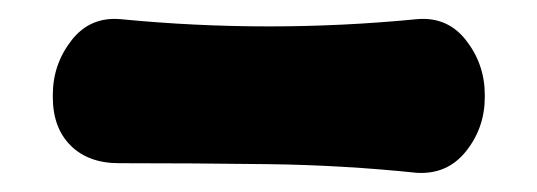

<svg xmlns="http://www.w3.org/2000/svg" viewBox="-20 -20 559 200"><path d="M485 81Q485 113 465.5 137.5Q446 162 414 160Q337 152 259.5 151Q182 150 104 150Q72 150 53.5 131.5Q35 113 35 81V79Q35 47 54.5 22Q74 -3 106 0Q260 15 414 0Q446 -3 465.5 22Q485 47 485 79Z"/></svg>

Font: Winky Sans
Style: Bold
Weight: 700
Designer: Simon Atzbach
Foundry: typofactur
Version: Version 1.205